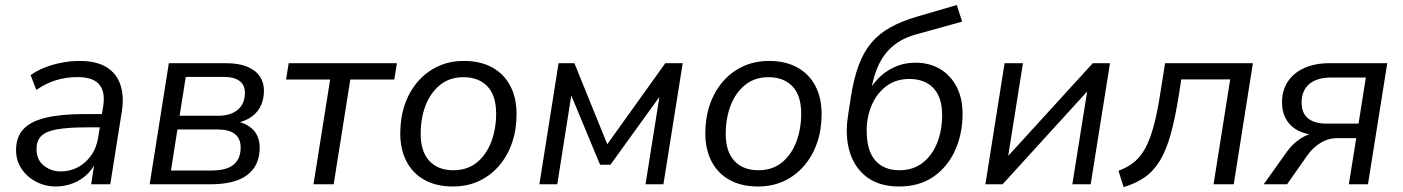

<svg xmlns="http://www.w3.org/2000/svg" viewBox="-20 -740 5632 771"><path d="M204.2 8.9Q161.9 8.9 125.4 -10Q89 -28.9 66.7 -61.8Q44.5 -94.8 44.5 -137.3Q44.5 -188.8 73.2 -220.5Q102 -252.2 163 -267.1Q224 -282 319.5 -282H400L391.7 -228.6H330.8Q253.8 -228.6 209.2 -220.7Q164.7 -212.9 145.7 -193.9Q126.7 -174.9 126.7 -142.1Q126.7 -98.1 156.1 -74.9Q185.4 -51.6 224.2 -51.6Q260.4 -51.6 292 -68Q323.5 -84.4 345.8 -115.5Q368 -146.6 374.6 -190.1L394.1 -311.7Q403.7 -369.8 379.1 -400.1Q354.5 -430.4 291.1 -430.4Q246 -430.4 205.6 -418.2Q165.1 -405.9 125.7 -378.9L103 -438.3Q127 -455.8 159.1 -468.6Q191.2 -481.3 227.5 -488.3Q263.8 -495.3 299.6 -495.3Q368 -495.3 408.5 -469.7Q449 -444.2 464 -398.2Q478.9 -352.1 468.9 -290.3L422.8 0H346.1L363.1 -110.4H373.1Q359.7 -69.8 333.1 -43.2Q306.5 -16.7 272.9 -3.9Q239.3 8.9 204.2 8.9Z M581 0 658 -486.3H886.5Q938.2 -486.3 972.1 -472.4Q1006 -458.5 1022.9 -433.8Q1039.9 -409.1 1039.9 -376Q1039.9 -336.9 1023.4 -307.8Q1006.9 -278.8 976.6 -262.6Q946.3 -246.3 903.7 -242.3L906.2 -254.8Q957.5 -252.9 990.2 -224.9Q1022.8 -196.9 1022.8 -146.3Q1022.8 -76.3 974 -38.2Q925.1 0 823.9 0ZM666.6 -55.3H828.2Q890.4 -55.3 918.4 -79Q946.4 -102.7 946.4 -147.7Q946.4 -183.6 923.2 -201.8Q899.9 -220 856 -220H692.4ZM701.2 -275.3H858.9Q906.4 -275.3 935 -299.5Q963.5 -323.8 963.5 -367.8Q963.5 -398.7 941.8 -414.9Q920.1 -431.1 879.6 -431.1H726Z M1238.9 0 1305.7 -420.7H1128.7L1139.3 -486.3H1573.9L1563.2 -420.7H1386.7L1319.9 0Z M1798.2 8.9Q1733.1 8.9 1685.6 -17Q1638.1 -42.9 1612.7 -91.1Q1587.3 -139.2 1587.3 -205.2Q1587.3 -266.9 1605.4 -319.7Q1623.5 -372.4 1657.5 -412Q1691.6 -451.6 1738.5 -473.4Q1785.3 -495.3 1843.4 -495.3Q1909 -495.3 1956.3 -469.3Q2003.6 -443.4 2028.9 -395.5Q2054.3 -347.6 2054.3 -281.2Q2054.3 -219.4 2036.2 -166.7Q2018.1 -114 1984.1 -74.4Q1950 -34.8 1903.2 -12.9Q1856.3 8.9 1798.2 8.9ZM1800.7 -56.4Q1856.2 -56.4 1894.4 -87.1Q1932.5 -117.9 1952.4 -169.8Q1972.3 -221.7 1972.3 -284.1Q1972.3 -355.8 1937.5 -392.9Q1902.6 -430 1840.9 -430Q1785.9 -430 1747.5 -399.2Q1709.1 -368.4 1689.2 -317Q1669.3 -265.7 1669.3 -202.2Q1669.3 -131 1704.2 -93.7Q1739 -56.4 1800.7 -56.4Z M2146 0 2223 -486.3H2286.6L2418.6 -160.8L2651.7 -486.3H2721.5L2644 0H2572.2L2634.6 -393.2H2658.5L2431.2 -78.4H2389.7L2258.9 -393.2H2279.8L2217.8 0Z M3023.2 8.9Q2958.1 8.9 2910.6 -17Q2863.1 -42.9 2837.7 -91.1Q2812.3 -139.2 2812.3 -205.2Q2812.3 -266.9 2830.4 -319.7Q2848.5 -372.4 2882.5 -412Q2916.6 -451.6 2963.5 -473.4Q3010.3 -495.3 3068.4 -495.3Q3134 -495.3 3181.3 -469.3Q3228.6 -443.4 3253.9 -395.5Q3279.3 -347.6 3279.3 -281.2Q3279.3 -219.4 3261.2 -166.7Q3243.1 -114 3209.1 -74.4Q3175 -34.8 3128.2 -12.9Q3081.3 8.9 3023.2 8.9ZM3025.7 -56.4Q3081.2 -56.4 3119.4 -87.1Q3157.5 -117.9 3177.4 -169.8Q3197.3 -221.7 3197.3 -284.1Q3197.3 -355.8 3162.5 -392.9Q3127.6 -430 3065.9 -430Q3010.9 -430 2972.5 -399.2Q2934.1 -368.4 2914.2 -317Q2894.3 -265.7 2894.3 -202.2Q2894.3 -131 2929.2 -93.7Q2964 -56.4 3025.7 -56.4Z M3590.2 8.9Q3511.6 8.9 3461.6 -28.4Q3411.6 -65.8 3392.2 -129.9Q3372.7 -193.9 3385.2 -274.7L3396.7 -349.8Q3408.2 -424.2 3428.1 -477.7Q3447.9 -531.2 3479.1 -568.2Q3510.3 -605.3 3555.8 -630.3Q3601.3 -655.4 3664.6 -673.9L3822 -719.8L3843.7 -653.2L3658.4 -601.8Q3602.7 -586.1 3566.9 -556.1Q3531.1 -526.1 3510.3 -483.5Q3489.5 -440.9 3479.9 -386.6L3473.1 -347H3456.6Q3472.7 -387.5 3501.5 -419.5Q3530.4 -451.4 3570 -469.8Q3609.5 -488.2 3656.7 -488.2Q3712.4 -488.2 3754.9 -463Q3797.4 -437.8 3821.3 -391.7Q3845.3 -345.7 3845.3 -283.1Q3845.3 -202.3 3815.2 -136Q3785.1 -69.8 3728.5 -30.4Q3672 8.9 3590.2 8.9ZM3591.2 -56.4Q3646.8 -56.4 3685.1 -86.2Q3723.5 -116 3743.4 -166.5Q3763.3 -217 3763.3 -278Q3763.3 -348.8 3728.5 -385.9Q3693.6 -422.9 3631.9 -422.9Q3576.9 -422.9 3538.5 -393.6Q3500.1 -364.3 3480.2 -317.2Q3460.3 -270 3460.3 -215.7Q3460.3 -134.2 3495.2 -95.3Q3530 -56.4 3591.2 -56.4Z M3937 0 4014 -486.3H4087.8L4022.8 -77.1H3994.9L4368.3 -486.3H4437.3L4359.8 0H4286.1L4351.5 -409.7H4379.4L4006 0Z M4492 11.3 4471.4 -54.2Q4507.6 -67.4 4534.2 -89.1Q4560.8 -110.8 4579.6 -145.9Q4598.4 -181 4612.7 -233.8Q4627.1 -286.5 4638.7 -361.9L4658.5 -486.3H5011.2L4934.2 0H4853.2L4920 -421.2H4723.6L4713.6 -357.1Q4699 -265.7 4681.3 -201.8Q4663.6 -137.8 4638.5 -96Q4613.3 -54.1 4577.5 -28.7Q4541.7 -3.4 4492 11.3Z M5054.7 0 5147.3 -130.2Q5170.7 -163.2 5203 -183.9Q5235.2 -204.7 5264.1 -204.7H5280.8L5279.8 -196.4Q5232 -197.4 5198 -213.1Q5164.1 -228.9 5146.1 -258.7Q5128.1 -288.4 5128.1 -329.4Q5128.1 -376.6 5151.2 -412Q5174.3 -447.3 5217.4 -466.8Q5260.4 -486.3 5319.7 -486.3H5550.7L5473.3 0H5396.5L5426.1 -185.4H5352.5Q5312.9 -185.4 5281.6 -165.5Q5250.2 -145.5 5229.5 -115.7L5148.4 0ZM5307.7 -243.6H5435.4L5464.7 -428.7H5327.3Q5267.8 -428.7 5237.3 -402.3Q5206.8 -375.8 5206.8 -329.4Q5206.8 -284.9 5233.1 -264.3Q5259.3 -243.6 5307.7 -243.6Z"/></svg>

Font: Nunito Sans 12pt ExtraLight
Style: Italic
Weight: 200
Italic angle: -9°
Designer: Vernon Adams
Foundry: Vernon Adams
Version: Version 3.101;gftools[0.9.27]